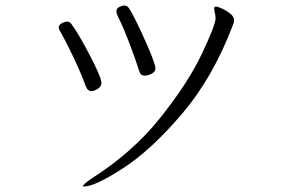

<svg xmlns="http://www.w3.org/2000/svg" viewBox="-20 -666 1040 693"><path d="M400 -625Q400 -636 411 -641Q422 -646 429 -646Q440 -646 447 -634Q460 -615 494.5 -540.5Q529 -466 539 -431Q541 -427 541 -419Q541 -407 527.5 -400Q514 -393 503 -393Q487 -393 483 -408Q469 -453 446.5 -511.5Q424 -570 404 -610Q400 -621 400 -625ZM223 -588Q232 -588 238 -579Q265 -542 305.5 -464Q346 -386 346 -367Q346 -354 333 -345.5Q320 -337 309 -337Q297 -337 290 -354Q274 -398 246.5 -456.5Q219 -515 198 -551Q192 -561 192 -567Q192 -576 203 -582Q214 -588 223 -588ZM311 -22Q459 -116 559 -241.5Q659 -367 708.5 -471.5Q758 -576 758 -600Q758 -609 755.5 -619.5Q753 -630 753 -636Q753 -642 761 -642Q766 -642 782.5 -634.5Q799 -627 812 -616Q825 -605 825 -593Q825 -586 820 -574Q748 -385 636 -254Q524 -123 423 -58Q322 7 284 7Q279 7 279 7Q279 0 311 -22Z"/></svg>

Font: JyunsaiKaai Light
Style: Regular
Weight: 300
Designer: Fontworks Inc.
Version: Version 0.030;April 7, 2024;FontCreator 14.0.0.2901 64-bit